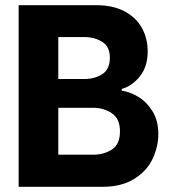

<svg xmlns="http://www.w3.org/2000/svg" viewBox="-20 -720 664 741"><path d="M52 -700H352Q416 -700 461 -676Q506 -652 528 -611.5Q550 -571 550 -522Q550 -463 520 -425.5Q490 -388 450 -377V-370Q480 -366 512.5 -347Q545 -328 568 -291.5Q591 -255 591 -203Q591 -153 568.5 -106Q546 -59 497 -29Q448 1 375 1H52ZM305 -415Q346 -415 375 -434Q404 -453 404 -497Q404 -540 374.5 -558.5Q345 -577 305 -577H205V-415ZM340 -123Q381 -123 412 -143Q443 -163 443 -213Q443 -262 411.5 -283Q380 -304 340 -304H205V-123Z"/></svg>

Font: Be Vietnam ExtraBold
Style: Regular
Weight: 800
Designer: Gabriel Lam
Foundry: TypeRant
Version: Version 4.000